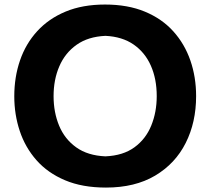

<svg xmlns="http://www.w3.org/2000/svg" viewBox="-20 -825 940 859"><path d="M454.1 14.2Q348.1 14.2 270.8 -18.6Q193.4 -51.3 143.1 -108.4Q92.8 -165.5 68.4 -239Q43.9 -312.5 43.9 -394Q43.9 -480.5 69.6 -554.9Q95.2 -629.4 146.5 -685.5Q197.8 -741.7 273.7 -773.2Q349.6 -804.7 449.7 -804.7Q551.8 -804.7 628.2 -772.9Q704.6 -741.2 755.4 -684.8Q806.2 -628.4 831.8 -554.2Q857.4 -480 857.4 -395Q857.4 -277.8 810.8 -185.3Q764.2 -92.8 674.1 -39.3Q584 14.2 454.1 14.2ZM451.7 -125.5Q530.8 -128.9 581.5 -166Q632.3 -203.1 656.7 -263.2Q681.2 -323.2 681.2 -395Q681.2 -471.7 655 -531Q628.9 -590.3 577.9 -625.7Q526.9 -661.1 451.7 -664.6Q374 -661.1 322.5 -624.5Q271 -587.9 245.4 -528.3Q219.7 -468.8 219.7 -395Q219.7 -322.3 244.6 -262.5Q269.5 -202.6 321 -165.8Q372.6 -128.9 451.7 -125.5Z"/></svg>

Font: Pinar Bold
Style: Regular
Weight: 700
Designer: Amin Abedi
Version: Version 3.000